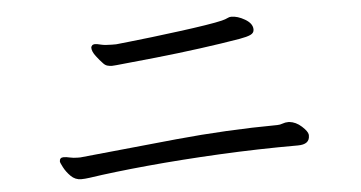

<svg xmlns="http://www.w3.org/2000/svg" viewBox="-39 -632 1078 573"><g transform="rotate(-5 500.0 -346.0)"><path d="M734 -524Q734 -514 723.5 -509Q713 -504 690 -500Q637 -491 570 -482Q503 -473 436.5 -466Q370 -459 318 -454Q315 -454 311.5 -453.5Q308 -453 304 -453Q297 -453 290 -455Q283 -457 277 -464Q269 -472 258 -486.5Q247 -501 247 -512Q247 -516 251 -520Q255 -522 258 -522Q265 -522 276.5 -519Q288 -516 309 -516H322Q330 -517 359.5 -520Q389 -523 430 -528Q471 -533 513.5 -538.5Q556 -544 591 -549.5Q626 -555 642 -559Q654 -562 659.5 -565Q665 -568 671 -568Q690 -568 711.5 -555.5Q733 -543 734 -526ZM871 -194Q871 -168 836 -168Q717 -168 600.5 -162Q484 -156 383 -146.5Q282 -137 208 -126Q201 -125 194.5 -124.5Q188 -124 183 -124Q165 -124 152 -137Q139 -150 131.5 -164.5Q124 -179 124 -182Q124 -188 127 -191Q130 -194 136 -194Q144 -194 154.5 -191.5Q165 -189 178 -189H186Q323 -203 475.5 -218Q628 -233 780 -234Q788 -234 796 -237Q804 -240 813 -240H816Q836 -238 853 -222.5Q870 -207 871 -197Z"/></g></svg>

Font: Moon Stars Kai HW
Style: Regular
Weight: 400
Designer: GuiWonder
Version: Version 1.101